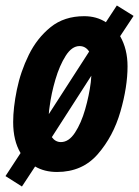

<svg xmlns="http://www.w3.org/2000/svg" viewBox="-27 -617 507 700"><path d="M154 -229Q160 -276 175 -327Q190 -378 212.5 -413.5Q235 -449 263 -449Q285 -449 298 -429L151 -201Q151 -208 152 -215Q153 -222 154 -229ZM162 -117 306 -341Q305 -335 305 -329Q305 -323 304 -317Q298 -269 283.5 -218.5Q269 -168 246.5 -133.5Q224 -99 195 -99Q175 -99 162 -117ZM101 -10Q135 10 181 10Q273 10 329.5 -55Q386 -120 412 -210Q438 -300 438 -375Q438 -438 411 -485L460 -559L399 -597L359 -536Q325 -558 280 -558Q207 -558 157.5 -518Q108 -478 78 -417Q48 -356 34.5 -290Q21 -224 21 -172Q21 -104 48 -59L-7 25L53 63Z"/></svg>

Font: Noto Sans UI Condensed ExtraBold
Style: Italic
Weight: 800
Width: 3
Designer: Monotype Design Team
Foundry: Monotype Imaging Inc.
Version: 1.001